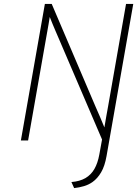

<svg xmlns="http://www.w3.org/2000/svg" viewBox="-20 -720 703 984"><path d="M360 244 346 213Q389 209.5 417.8 192.8Q446.5 176 463.8 146Q481 116 489 72L503 -5L281 -523Q273.5 -540 265.8 -558.2Q258 -576.5 250.2 -595.2Q242.5 -614 235 -633Q232 -614.5 228.8 -595.5Q225.5 -576.5 222.2 -558Q219 -539.5 216 -523L124 0H87L210 -700H245L469 -175Q480.5 -149.5 492.2 -121.8Q504 -94 515 -67Q519.5 -94 524.5 -122.5Q529.5 -151 534 -175L626 -700H663L526 80Q517 131.5 498.2 163.2Q479.5 195 454 213Q434 227 410.2 234Q386.5 241 360 244Z"/></svg>

Font: Overpass Thin
Style: Italic
Weight: 250
Italic angle: -10°
Designer: Delve Withrington, Dave Bailey, Thomas Jockin
Foundry: Delve Fonts LLC
Version: Version 4.000